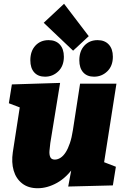

<svg xmlns="http://www.w3.org/2000/svg" viewBox="-20 -984 667 1019"><path d="M180 15Q130 15 97.5 -10.5Q65 -36 52.5 -79Q40 -122 48 -176L89 -441L103 -407L27 -436L43 -536L299 -544L247 -225Q244 -203 242.5 -183Q241 -163 247 -150Q253 -137 271 -137Q286 -137 301 -146.5Q316 -156 328.5 -175.5Q341 -195 351 -224.5Q361 -254 367 -294L405 -540H598L529 -100L507 -133L595 -99L579 0L342 6L370 -144L430 -252Q415 -161 374.5 -101.5Q334 -42 282.5 -13.5Q231 15 180 15ZM368 -715 212 -863 320 -964 451 -792ZM219 -577Q182 -577 161.5 -600Q141 -623 141 -664Q141 -713 168 -742Q195 -771 238 -771Q276 -771 297.5 -747.5Q319 -724 319 -683Q319 -634 289.5 -605.5Q260 -577 219 -577ZM479 -577Q442 -577 421.5 -600Q401 -623 401 -664Q401 -713 428 -742Q455 -771 498 -771Q536 -771 557.5 -747.5Q579 -724 579 -683Q579 -634 549.5 -605.5Q520 -577 479 -577Z"/></svg>

Font: Bitter Thin Black
Style: Italic
Weight: 900
Italic angle: -9°
Version: Version 3.020